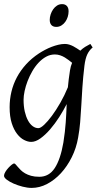

<svg xmlns="http://www.w3.org/2000/svg" viewBox="-22 -671 487 935"><path d="M165 -46.9Q175.3 -46.9 192.9 -63.2Q210.4 -79.6 230.7 -106.9Q251 -134.3 271.7 -170.4Q292.5 -206.5 308.6 -246.1Q310.5 -264.6 312.7 -284.9Q314.9 -305.2 318.8 -328.1Q320.3 -338.4 323 -347.7Q325.7 -356.9 329.1 -365.2Q321.8 -371.1 313 -377.9Q304.2 -384.8 293.7 -391.1Q283.2 -397.5 271 -401.6Q258.8 -405.8 245.1 -405.8Q222.7 -405.8 202.6 -394.8Q182.6 -383.8 165.8 -365.7Q148.9 -347.7 135.5 -324.5Q122.1 -301.3 112.5 -276.6Q103 -252 97.9 -228Q92.8 -204.1 92.8 -185.1Q92.8 -153.3 98.6 -127.9Q104.5 -102.5 114.3 -84.5Q124 -66.4 137.2 -56.6Q150.4 -46.9 165 -46.9ZM429.2 -439.9Q412.6 -426.3 403.1 -406.2Q393.6 -386.2 389.2 -351.1Q382.3 -293 379.2 -245.1Q376 -197.3 373.8 -155.5Q371.6 -113.8 368.4 -75.9Q365.2 -38.1 358.4 -0.5Q349.6 50.3 327.4 94.7Q305.2 139.2 274.7 172.4Q244.1 205.6 207.3 224.9Q170.4 244.1 132.3 244.1Q111.8 244.1 88.1 238Q64.5 231.9 44.4 223.1Q24.4 214.4 11 204.1Q-2.4 193.8 -2.4 185.1Q-2.4 176.8 3.9 166.3Q10.3 155.8 18.6 146.7Q26.9 137.7 34.9 131.3Q43 125 46.4 125Q50.3 125 54.4 129.9Q58.6 134.8 64.7 141.8Q70.8 148.9 79.3 157.5Q87.9 166 100.1 173.1Q112.3 180.2 129.4 185.1Q146.5 189.9 169.4 189.9Q216.8 189.9 244.6 147.5Q272.5 105 286.6 23.4Q291 -3.9 293.7 -28.1Q296.4 -52.2 298.1 -75Q299.8 -97.7 300.8 -119.4Q301.8 -141.1 302.7 -164.1Q287.1 -133.3 266.4 -100.8Q245.6 -68.4 222.4 -41.5Q199.2 -14.6 175.3 2.7Q151.4 20 129.9 20Q113.8 20 95.5 10.7Q77.1 1.5 61.3 -18.8Q45.4 -39.1 35.2 -71Q24.9 -103 24.9 -148.9Q24.9 -187.5 33.7 -224.4Q42.5 -261.2 60.3 -294.7Q78.1 -328.1 105 -357.7Q131.8 -387.2 168 -411.1Q181.6 -419.9 197.3 -428.2Q212.9 -436.5 229.5 -442.9Q246.1 -449.2 262.5 -453.1Q278.8 -457 293.9 -457Q304.7 -457 314.9 -453.9Q325.2 -450.7 334.7 -445.8Q344.2 -440.9 352.8 -435.1Q361.3 -429.2 369.1 -424.3Q380.4 -435.1 392.8 -442.9Q405.3 -450.7 418 -457L429.2 -439.9ZM312 -616.2Q312 -602.5 307.9 -589.1Q303.7 -575.7 295.9 -564.7Q288.1 -553.7 276.9 -546.9Q265.6 -540 252 -540Q236.8 -540 228.5 -548.8Q220.2 -557.6 220.2 -574.2Q220.2 -587.4 224.6 -600.8Q229 -614.3 236.8 -625.5Q244.6 -636.7 255.6 -643.8Q266.6 -650.9 280.3 -650.9Q295.4 -650.9 303.7 -641.8Q312 -632.8 312 -616.2Z"/></svg>

Font: Gentium
Style: Italic
Weight: 400
Italic angle: -7°
Designer: J. Victor Gaultney
Version: Version 1.02; 2005; OFL release